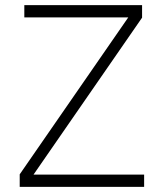

<svg xmlns="http://www.w3.org/2000/svg" viewBox="-20 -730 640 750"><path d="M57 0V-49L481 -662H75V-710H535V-661L111 -48H543V0Z"/></svg>

Font: Geist Mono UltraLight
Style: Regular
Weight: 200
Monospace: yes
Designer: Basement.studio, Andrés Briganti, Mateo Zaragoza
Foundry: Basement.studio, Vercel, Andrés Briganti, Guido Ferreyra, Mateo Zaragoza
Version: Version 1.400; ttfautohint (v1.8.4.7-5d5b)